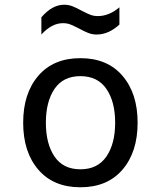

<svg xmlns="http://www.w3.org/2000/svg" viewBox="-20 -780 680 812"><path d="M78 -261Q78 -385 142 -459.5Q206 -534 320 -534Q434 -534 498 -459.5Q562 -385 562 -261Q562 -137 498 -62.5Q434 12 320 12Q206 12 142 -62.5Q78 -137 78 -261ZM467 -261Q467 -350 430 -404Q393 -458 320 -458Q247 -458 210.5 -404Q174 -350 174 -261Q174 -172 210.5 -118Q247 -64 320 -64Q393 -64 430 -118Q467 -172 467 -261ZM315 -659Q290 -672 276.5 -677Q263 -682 246 -682Q199 -682 155 -634V-707Q201 -760 251 -760Q270 -760 286.5 -753.5Q303 -747 325 -735Q350 -722 363.5 -717Q377 -712 394 -712Q441 -712 485 -749V-676Q439 -634 389 -634Q370 -634 353.5 -640.5Q337 -647 315 -659Z"/></svg>

Font: AmikoRegular
Style: Regular
Weight: 400
Designer: Pablo Impallari, Rodrigo Fuenzalida, Andres Torresi
Foundry: Impallari Type
Version: Version 1.000; ttfautohint (v1.3)